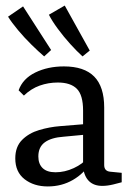

<svg xmlns="http://www.w3.org/2000/svg" viewBox="-20 -663 479 691"><path d="M152 8Q102 8 68.5 -18Q35 -44 35 -93Q35 -135 59.5 -159.5Q84 -184 121 -195Q158 -206 196 -209L294 -217V-179L209 -171Q165 -168 141.5 -151Q118 -134 118 -100Q118 -73 133.5 -58Q149 -43 180 -43Q213 -43 245.5 -58Q278 -73 295 -95L304 -76Q283 -39 242.5 -15.5Q202 8 152 8ZM47 -338Q62 -380 107 -402Q152 -424 210 -424Q283 -424 319 -387.5Q355 -351 355 -276V-69Q355 -47 377 -45L418 -41V-7Q408 -4 387 1Q366 6 348 6Q318 6 300.5 -11Q283 -28 279 -61V-265Q279 -321 256.5 -343.5Q234 -366 188 -366Q154 -366 123 -355Q92 -344 66 -319ZM303 -481 277 -460Q257 -478 233 -504.5Q209 -531 188 -559.5Q167 -588 156 -610L213 -643ZM164 -483 139 -460Q119 -477 93.5 -502Q68 -527 45 -554.5Q22 -582 9 -603L63 -640Z"/></svg>

Font: Rasa
Style: Regular
Weight: 400
Designer: Anna Giedrys (Yrsa+Rasa design), David Brezina (Yrsa art-direction, Rasa art-direction, design)
Foundry: Rosetta Type Foundry
Version: Version 2.004